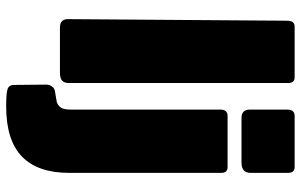

<svg xmlns="http://www.w3.org/2000/svg" viewBox="-192 -590 952 607"><g transform="rotate(90 283.5 -286.0)"><path d="M242 -29Q242 -13 234 -6.5Q226 0 209 0H67Q40 0 40 -25L45 -719Q45 -742 64 -742H224Q242 -742 242 -721ZM526 -29Q526 70 474.5 120Q423 170 316 170Q274 170 261 165.5Q248 161 248 145L247 43Q247 35 252 26.5Q257 18 267 16L302 10Q312 7 319 -2Q326 -11 326 -36V-507Q326 -530 346 -530H508Q526 -530 526 -510V-29ZM526 -603Q526 -574 494 -574H353Q326 -574 326 -600V-719Q326 -742 346 -742H508Q526 -742 526 -721Z"/></g></svg>

Font: Libre Franklin Black
Style: Regular
Weight: 900
Designer: Pablo Impallari, Rodrigo Fuenzalida, Nhung Nguyen
Foundry: Impallari Type
Version: Version 3.000